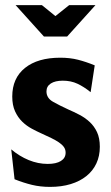

<svg xmlns="http://www.w3.org/2000/svg" viewBox="-20 -721 435 752"><path d="M162 -363Q162 -337 187.5 -322.5Q213 -308 248 -292Q269 -283 291 -271.5Q313 -260 331 -243.5Q349 -227 360 -203.5Q371 -180 371 -146Q371 -110 357.5 -81Q344 -52 318.5 -31.5Q293 -11 257 0Q221 11 176 11Q138 11 105 3Q72 -5 37 -19L24 -136Q56 -109 92.5 -94Q129 -79 167 -79Q200 -79 218.5 -90.5Q237 -102 237 -123Q237 -136 230 -145.5Q223 -155 210.5 -163.5Q198 -172 180.5 -180.5Q163 -189 143 -198Q125 -206 104.5 -217Q84 -228 67 -244.5Q50 -261 39 -285Q28 -309 28 -343Q28 -415 78 -455Q128 -495 216 -495Q254 -495 285.5 -487Q317 -479 351 -465L335 -360Q309 -381 283.5 -393Q258 -405 226 -405Q196 -405 179 -394Q162 -383 162 -363ZM41 -701H144L197 -658L251 -701H354L243 -578H152Z"/></svg>

Font: LT Museum
Style: Bold
Weight: 700
Designer: Daniel Lyons
Foundry: LyonsType
Version: Version 1.010